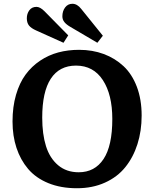

<svg xmlns="http://www.w3.org/2000/svg" viewBox="-20 -976 812 1010"><path d="M492.2 -751 351.1 -834Q329.1 -846.7 318.6 -859.9Q308.1 -873 308.1 -890.1Q308.1 -917.5 322.5 -936.8Q336.9 -956.1 360.8 -956.1Q386.2 -956.1 407.2 -929.2L521 -788.1ZM314 -751 169.9 -815.9Q143.6 -827.6 132.3 -842Q121.1 -856.4 121.1 -879.9Q121.1 -903.8 134.3 -921.9Q147.5 -939.9 171.9 -939.9Q190.9 -939.9 213.9 -917L338.9 -790ZM384.8 14.2Q299.8 14.2 234.1 -12.7Q168.5 -39.6 127.9 -87.4Q87.4 -135.3 66.7 -198.2Q45.9 -261.2 45.9 -336.9Q45.9 -414.1 64.2 -477.1Q82.5 -540 114.5 -583.5Q146.5 -627 190.9 -656.7Q235.4 -686.5 286.6 -700.2Q337.9 -713.9 396 -713.9Q466.3 -713.9 525.6 -691.9Q585 -669.9 629.9 -627.9Q674.8 -585.9 700 -519.3Q725.1 -452.6 725.1 -368.2Q725.1 -287.1 703.1 -218Q681.2 -148.9 639.4 -96.9Q597.7 -44.9 532.2 -15.4Q466.8 14.2 384.8 14.2ZM394 -69.8Q478.5 -69.8 524.7 -139.4Q570.8 -209 570.8 -350.1Q570.8 -478.5 521 -554.7Q471.2 -630.9 379.9 -630.9Q292.5 -630.9 247.3 -562Q202.1 -493.2 202.1 -356.9Q202.1 -270.5 221.9 -207.3Q241.7 -144 285.6 -106.9Q329.6 -69.8 394 -69.8Z"/></svg>

Font: Literata Book
Style: Bold
Weight: 700
Designer: Latin by Veronika Burian and Jose Scaglione. Greek by Irene Vlachou. Cyrillic by Vera Evstafieva
Foundry: TypeTogether
Version: Version 2.003;PS 002.003;hotconv 1.0.88;makeotf.lib2.5.64775